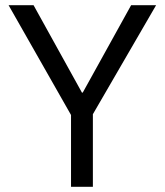

<svg xmlns="http://www.w3.org/2000/svg" viewBox="-20 -718 633 738"><path d="M253 0V-276L13 -698H109L295 -362H298L484 -698H580L337 -279V0Z"/></svg>

Font: IBM Plex Sans Thai Looped
Style: Regular
Weight: 400
Designer: Mike Abbink, Paul van der Laan, Pieter van Rosmalen, Ben Mitchell, Mark Frömberg
Foundry: Bold Monday
Version: Version 1.1